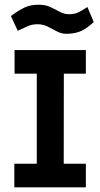

<svg xmlns="http://www.w3.org/2000/svg" viewBox="-20 -804 430 824"><path d="M42.5 -589H348.5V-487.8H254L253.5 -101.2H348.5V0H41.5V-101.2H137.8V-487.8H42.5ZM56 -672 26.8 -735.2Q60.2 -760 85.6 -771.9Q111 -783.8 147.2 -783.8Q175 -783.8 196.2 -773.8Q217.5 -763.8 236.4 -753.4Q255.2 -743 276.8 -743Q297.5 -743 313 -749.5Q328.5 -756 355.2 -773.8L382.2 -709.5Q354 -683 329.5 -671.5Q305 -660 268.8 -659Q246 -658 225.8 -668.5Q205.5 -679 185.4 -689.5Q165.2 -700 141.2 -700Q119.2 -700 102.1 -692.9Q85 -685.8 56 -672Z"/></svg>

Font: Podkova VF Beta
Style: Regular
Weight: 400
Designer: Ilya Yudin
Foundry: Cyreal (www.cyreal.org)
Version: Version 2.100